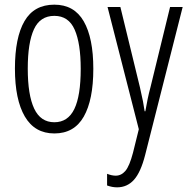

<svg xmlns="http://www.w3.org/2000/svg" viewBox="-20 -562 803 823"><path d="M380 -267Q380 -134 339 -62Q298 10 213 10Q129 10 86.5 -62.5Q44 -135 44 -268Q44 -401 85 -471.5Q126 -542 213 -542Q298 -542 339 -470.5Q380 -399 380 -267ZM99 -268Q99 -155 126.5 -96.5Q154 -38 213 -38Q271 -38 298.5 -94.5Q326 -151 326 -267Q326 -376 300 -435Q274 -494 213 -494Q152 -494 125.5 -436.5Q99 -379 99 -268ZM441 -532H496L580 -187Q589 -148 593 -127Q597 -106 600 -85H603Q608 -114 613 -138Q618 -162 625 -188L709 -532H763L602 103Q583 177 554 209Q525 241 482 241Q471 241 460.5 239Q450 237 439 233V183Q459 191 476 191Q500 191 517.5 170.5Q535 150 550 93L575 -8Z"/></svg>

Font: Noto Sans ExtraCondensed Light
Style: Regular
Weight: 300
Width: 2
Designer: Monotype Design Team
Foundry: Monotype Imaging Inc.
Version: Version 2.013; ttfautohint (v1.8.4.7-5d5b)